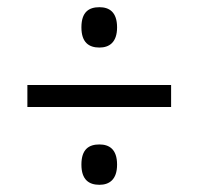

<svg xmlns="http://www.w3.org/2000/svg" viewBox="-20 -624 551 533"><path d="M256 -492C283 -492 305 -506 305 -548C305 -591 283 -604 256 -604C227 -604 206 -591 206 -548C206 -506 227 -492 256 -492ZM56 -327H455V-388H56ZM256 -111C283 -111 305 -125 305 -167C305 -210 283 -223 256 -223C227 -223 206 -210 206 -167C206 -125 227 -111 256 -111Z"/></svg>

Font: Noto Serif SemiCondensed Medium
Style: Regular
Weight: 500
Width: 4
Designer: Monotype Design Team
Foundry: Monotype Imaging Inc.
Version: Version 2.014